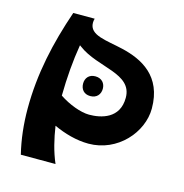

<svg xmlns="http://www.w3.org/2000/svg" viewBox="-104 -796 856 893"><g transform="rotate(15 324.0 -350.0)"><path d="M403 -598C323 -617 240 -619 240 -680C240 -686 241 -693 243 -700H140C85 -540 50 -384 50 -216C50 -142 58 -69 75 0H242C219 -53 205 -112 196 -172C248 -148 307 -131 365 -131C505 -131 608 -250 608 -365C608 -522 501 -575 403 -598ZM333 -262C293 -262 234 -284 188 -315C189 -401 196 -487 209 -563C211 -562 214 -560 216 -558C314 -484 478 -500 478 -382C478 -281 390 -262 333 -262ZM316 -442C285 -442 269 -421 269 -395C269 -368 285 -347 316 -347C347 -347 364 -368 364 -395C364 -421 347 -442 316 -442Z"/></g></svg>

Font: Brassia
Style: Regular
Weight: 400
Designer: Ariel Martín Pérez
Foundry: Tunera Type Foundry
Version: Version 1.600;hotconv 1.0.109;makeotfexe 2.5.65596